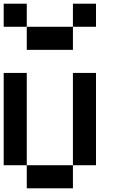

<svg xmlns="http://www.w3.org/2000/svg" viewBox="-20 -1020 665 1040"><path d="M0 -1000H125V-875H0ZM375 -1000H500V-875H375ZM125 -875H375V-750H125ZM125 -125H0V-625H125ZM500 -125H375V-625H500ZM375 -125V0H125V-125Z"/></svg>

Font: Tiny5
Style: Regular
Weight: 400
Designer: Stefan Schmidt
Foundry: Made with Bits'n'Picas by Kreative Software
Version: Version 1.002; ttfautohint (v1.8.4.7-5d5b)